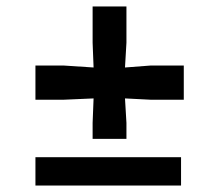

<svg xmlns="http://www.w3.org/2000/svg" viewBox="-20 -576 680 596"><path d="M267.5 -145V-194.5L270.5 -270.5L179 -266.5H90V-372.5H179L270.5 -366.5L267.5 -443.5V-556H372.5V-443.5L368 -366.5L446.5 -372.5H550.5V-266.5H446.5L368 -270.5L372.5 -194.5V-145ZM90 0V-88H542V0Z"/></svg>

Font: Merriweather Light 18pt Black
Style: Regular
Weight: 900
Version: Version 2.100